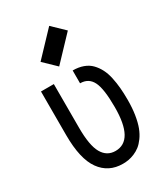

<svg xmlns="http://www.w3.org/2000/svg" viewBox="-190 -849 831 949"><g transform="rotate(-30 225.0 -374.5)"><path d="M191.9 -562 123.5 -627.9 249.5 -760.7 317.9 -694.8ZM402.8 -250.5Q402.8 -204.1 396.7 -165.5Q390.6 -127 380.4 -100.1Q370.1 -73.2 355.2 -52.7Q340.3 -32.2 325 -20.3Q309.6 -8.3 291.3 -0.7Q272.9 6.8 257.3 9.5Q241.7 12.2 225.1 12.2Q143.6 12.2 97.9 -51.5Q52.2 -115.2 52.2 -250.5V-500H125.5V-250.5Q125.5 -149.4 150.9 -105.2Q176.3 -61 225.1 -61Q329.6 -61 329.6 -250.5Q329.6 -356 308.6 -397.2Q287.6 -438.5 239.7 -438.5V-511.7Q272.9 -511.7 299.1 -502.2Q325.2 -492.7 342.8 -474.6Q360.4 -456.5 372.3 -433.3Q384.3 -410.2 390.9 -379.4Q397.5 -348.6 400.1 -318.1Q402.8 -287.6 402.8 -250.5Z"/></g></svg>

Font: Anka/Coder Narrow
Style: Regular
Weight: 400
Width: 3
Monospace: yes
Version: Version 001.100